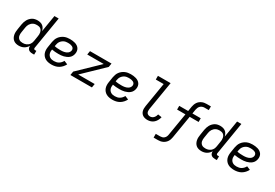

<svg xmlns="http://www.w3.org/2000/svg" viewBox="57 -1899 4687 3277"><g transform="rotate(30 2400.0 -260.0)"><path d="M217 8Q188 8 161 1Q134 -6 112.5 -23Q91 -40 78 -64Q65 -88 59.5 -115.5Q54 -143 55.5 -172Q57 -201 62 -230L78 -330Q82 -355 90 -379.5Q98 -404 110.5 -427Q123 -450 142 -470Q161 -490 183.5 -503.5Q206 -517 231.5 -522.5Q257 -528 282 -528Q311 -528 338.5 -521Q366 -514 386.5 -497.5Q407 -481 420 -457Q433 -433 439 -406L493 -735H577L472 -98Q471 -92 472 -85.5Q473 -79 476.5 -74Q480 -69 486.5 -67.5Q493 -66 500 -66H523L522 8H487Q465 8 445 3Q425 -2 410.5 -15Q396 -28 390 -48Q384 -68 387 -89Q374 -66 355 -47Q336 -28 313.5 -15.5Q291 -3 266 2.5Q241 8 217 8ZM251 -66Q268 -66 285.5 -68.5Q303 -71 320 -78.5Q337 -86 352 -98Q367 -110 378 -125.5Q389 -141 395 -158Q401 -175 404 -193L420 -293Q424 -313 424.5 -332.5Q425 -352 421.5 -370.5Q418 -389 409.5 -405.5Q401 -422 386.5 -433.5Q372 -445 353.5 -449.5Q335 -454 315 -454Q297 -454 278.5 -451Q260 -448 242.5 -439.5Q225 -431 210.5 -417.5Q196 -404 185.5 -388Q175 -372 169 -354Q163 -336 160 -318L144 -218Q141 -199 140 -180Q139 -161 143 -143Q147 -125 156.5 -110Q166 -95 180.5 -84.5Q195 -74 213.5 -70Q232 -66 251 -66Z M862 8Q830 8 799.5 2.5Q769 -3 742.5 -17Q716 -31 696.5 -54Q677 -77 667 -105.5Q657 -134 656.5 -166Q656 -198 662 -230L678 -330Q683 -357 692.5 -384Q702 -411 719.5 -435Q737 -459 760.5 -477.5Q784 -496 810.5 -507.5Q837 -519 864.5 -523.5Q892 -528 920 -528Q947 -528 973 -525Q999 -522 1024 -514.5Q1049 -507 1070 -493Q1091 -479 1105 -459Q1119 -439 1123.5 -413Q1128 -387 1123 -360Q1119 -334 1106.5 -309.5Q1094 -285 1073 -267Q1052 -249 1026.5 -237.5Q1001 -226 975.5 -219.5Q950 -213 924 -211Q898 -209 873 -209Q840 -209 807 -211.5Q774 -214 743 -220V-218Q739 -197 739.5 -177Q740 -157 746 -138.5Q752 -120 764 -105.5Q776 -91 792.5 -81.5Q809 -72 828.5 -68.5Q848 -65 868 -65Q891 -65 914.5 -70Q938 -75 958.5 -87.5Q979 -100 996 -118.5Q1013 -137 1024 -159L1094 -130Q1078 -98 1053 -70.5Q1028 -43 997 -25Q966 -7 931 0.5Q896 8 862 8ZM873 -282Q889 -282 906 -283Q923 -284 940 -287.5Q957 -291 973.5 -297Q990 -303 1004.5 -313.5Q1019 -324 1029 -339Q1039 -354 1042 -371Q1045 -386 1041 -400Q1037 -414 1028 -424Q1019 -434 1006 -440Q993 -446 979 -449.5Q965 -453 950 -454Q935 -455 920 -455Q901 -455 882.5 -452Q864 -449 846 -440.5Q828 -432 812.5 -419Q797 -406 785.5 -389.5Q774 -373 768 -354.5Q762 -336 759 -318L755 -293Q783 -286 813 -284Q843 -282 873 -282Z M1232 0 1244 -74 1631 -447H1306L1318 -520H1742L1730 -447L1343 -74H1668L1656 0Z M2062 8Q2030 8 1999.5 2.5Q1969 -3 1942.5 -17Q1916 -31 1896.5 -54Q1877 -77 1867 -105.5Q1857 -134 1856.5 -166Q1856 -198 1862 -230L1878 -330Q1883 -357 1892.5 -384Q1902 -411 1919.5 -435Q1937 -459 1960.5 -477.5Q1984 -496 2010.5 -507.5Q2037 -519 2064.5 -523.5Q2092 -528 2120 -528Q2147 -528 2173 -525Q2199 -522 2224 -514.5Q2249 -507 2270 -493Q2291 -479 2305 -459Q2319 -439 2323.5 -413Q2328 -387 2323 -360Q2319 -334 2306.5 -309.5Q2294 -285 2273 -267Q2252 -249 2226.5 -237.5Q2201 -226 2175.5 -219.5Q2150 -213 2124 -211Q2098 -209 2073 -209Q2040 -209 2007 -211.5Q1974 -214 1943 -220V-218Q1939 -197 1939.5 -177Q1940 -157 1946 -138.5Q1952 -120 1964 -105.5Q1976 -91 1992.5 -81.5Q2009 -72 2028.5 -68.5Q2048 -65 2068 -65Q2091 -65 2114.5 -70Q2138 -75 2158.5 -87.5Q2179 -100 2196 -118.5Q2213 -137 2224 -159L2294 -130Q2278 -98 2253 -70.5Q2228 -43 2197 -25Q2166 -7 2131 0.5Q2096 8 2062 8ZM2073 -282Q2089 -282 2106 -283Q2123 -284 2140 -287.5Q2157 -291 2173.5 -297Q2190 -303 2204.5 -313.5Q2219 -324 2229 -339Q2239 -354 2242 -371Q2245 -386 2241 -400Q2237 -414 2228 -424Q2219 -434 2206 -440Q2193 -446 2179 -449.5Q2165 -453 2150 -454Q2135 -455 2120 -455Q2101 -455 2082.5 -452Q2064 -449 2046 -440.5Q2028 -432 2012.5 -419Q1997 -406 1985.5 -389.5Q1974 -373 1968 -354.5Q1962 -336 1959 -318L1955 -293Q1983 -286 2013 -284Q2043 -282 2073 -282Z M2754 8Q2729 8 2705.5 3Q2682 -2 2662.5 -14Q2643 -26 2629.5 -45Q2616 -64 2610 -87Q2604 -110 2604.5 -134.5Q2605 -159 2609 -184L2688 -662H2533V-735H2783L2690 -172Q2687 -152 2688 -132.5Q2689 -113 2698.5 -97Q2708 -81 2726 -73.5Q2744 -66 2763 -66Q2782 -66 2800 -74Q2818 -82 2831.5 -97Q2845 -112 2853.5 -130Q2862 -148 2866 -166L2940 -154Q2933 -123 2917.5 -92.5Q2902 -62 2876.5 -38Q2851 -14 2818.5 -3Q2786 8 2754 8Z M2996 215V141H3081Q3100 141 3120 136Q3140 131 3156 117.5Q3172 104 3181.5 85Q3191 66 3194 46L3268 -400H3104V-473H3280L3295 -566Q3299 -589 3307 -611.5Q3315 -634 3328 -654.5Q3341 -675 3360.5 -691Q3380 -707 3401.5 -717Q3423 -727 3446 -731Q3469 -735 3492 -735H3577V-662H3492Q3471 -662 3450.5 -654.5Q3430 -647 3414 -631.5Q3398 -616 3389.5 -595.5Q3381 -575 3377 -554L3364 -473H3528V-400H3352L3278 46Q3274 69 3266.5 91.5Q3259 114 3245.5 134.5Q3232 155 3213 171Q3194 187 3172 197Q3150 207 3127 211Q3104 215 3081 215Z M3817 8Q3788 8 3761 1Q3734 -6 3712.5 -23Q3691 -40 3678 -64Q3665 -88 3659.5 -115.5Q3654 -143 3655.5 -172Q3657 -201 3662 -230L3678 -330Q3682 -355 3690 -379.5Q3698 -404 3710.5 -427Q3723 -450 3742 -470Q3761 -490 3783.5 -503.5Q3806 -517 3831.5 -522.5Q3857 -528 3882 -528Q3911 -528 3938.5 -521Q3966 -514 3986.5 -497.5Q4007 -481 4020 -457Q4033 -433 4039 -406L4093 -735H4177L4072 -98Q4071 -92 4072 -85.5Q4073 -79 4076.5 -74Q4080 -69 4086.5 -67.5Q4093 -66 4100 -66H4123L4122 8H4087Q4065 8 4045 3Q4025 -2 4010.5 -15Q3996 -28 3990 -48Q3984 -68 3987 -89Q3974 -66 3955 -47Q3936 -28 3913.5 -15.5Q3891 -3 3866 2.5Q3841 8 3817 8ZM3851 -66Q3868 -66 3885.5 -68.5Q3903 -71 3920 -78.5Q3937 -86 3952 -98Q3967 -110 3978 -125.5Q3989 -141 3995 -158Q4001 -175 4004 -193L4020 -293Q4024 -313 4024.5 -332.5Q4025 -352 4021.5 -370.5Q4018 -389 4009.5 -405.5Q4001 -422 3986.5 -433.5Q3972 -445 3953.5 -449.5Q3935 -454 3915 -454Q3897 -454 3878.5 -451Q3860 -448 3842.5 -439.5Q3825 -431 3810.5 -417.5Q3796 -404 3785.5 -388Q3775 -372 3769 -354Q3763 -336 3760 -318L3744 -218Q3741 -199 3740 -180Q3739 -161 3743 -143Q3747 -125 3756.5 -110Q3766 -95 3780.5 -84.5Q3795 -74 3813.5 -70Q3832 -66 3851 -66Z M4462 8Q4430 8 4399.5 2.5Q4369 -3 4342.5 -17Q4316 -31 4296.5 -54Q4277 -77 4267 -105.5Q4257 -134 4256.5 -166Q4256 -198 4262 -230L4278 -330Q4283 -357 4292.5 -384Q4302 -411 4319.5 -435Q4337 -459 4360.5 -477.5Q4384 -496 4410.5 -507.5Q4437 -519 4464.5 -523.5Q4492 -528 4520 -528Q4547 -528 4573 -525Q4599 -522 4624 -514.5Q4649 -507 4670 -493Q4691 -479 4705 -459Q4719 -439 4723.5 -413Q4728 -387 4723 -360Q4719 -334 4706.5 -309.5Q4694 -285 4673 -267Q4652 -249 4626.5 -237.5Q4601 -226 4575.5 -219.5Q4550 -213 4524 -211Q4498 -209 4473 -209Q4440 -209 4407 -211.5Q4374 -214 4343 -220V-218Q4339 -197 4339.5 -177Q4340 -157 4346 -138.5Q4352 -120 4364 -105.5Q4376 -91 4392.5 -81.5Q4409 -72 4428.5 -68.5Q4448 -65 4468 -65Q4491 -65 4514.5 -70Q4538 -75 4558.5 -87.5Q4579 -100 4596 -118.5Q4613 -137 4624 -159L4694 -130Q4678 -98 4653 -70.5Q4628 -43 4597 -25Q4566 -7 4531 0.5Q4496 8 4462 8ZM4473 -282Q4489 -282 4506 -283Q4523 -284 4540 -287.5Q4557 -291 4573.5 -297Q4590 -303 4604.5 -313.5Q4619 -324 4629 -339Q4639 -354 4642 -371Q4645 -386 4641 -400Q4637 -414 4628 -424Q4619 -434 4606 -440Q4593 -446 4579 -449.5Q4565 -453 4550 -454Q4535 -455 4520 -455Q4501 -455 4482.5 -452Q4464 -449 4446 -440.5Q4428 -432 4412.5 -419Q4397 -406 4385.5 -389.5Q4374 -373 4368 -354.5Q4362 -336 4359 -318L4355 -293Q4383 -286 4413 -284Q4443 -282 4473 -282Z"/></g></svg>

Font: Iosevka Extended
Style: Italic
Weight: 400
Width: 7
Italic angle: -9°
Monospace: yes
Designer: Belleve Invis
Foundry: Belleve Invis
Version: Version 32.5.0; ttfautohint (v1.8.4)